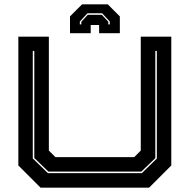

<svg xmlns="http://www.w3.org/2000/svg" viewBox="-20 -870 879 890"><path d="M168 0 65 -103V-700H206.5V-172L237 -141.5H602L632.5 -172V-700H774V-103L671 0ZM202 -67.5H637.5L707 -135V-634H700V-137L635 -74.5H204.5L139 -137.5V-634H132V-135.5ZM479.5 -850 535.5 -794V-716H439.5V-754H400.5V-716H304.5V-794L360.5 -850ZM453.5 -808.5H385.5L350 -770V-757H357V-769L387 -801.5H452L482 -769V-757H489V-770Z"/></svg>

Font: Tourney Expanded ExtraBold
Style: Regular
Weight: 800
Width: 7
Designer: Tyler Finck
Foundry: Etcetera Type Co
Version: Version 1.010; ttfautohint (v1.8.3)